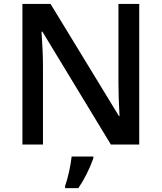

<svg xmlns="http://www.w3.org/2000/svg" viewBox="-20 -734 822 975"><path d="M93.8 -713.9H236.8L584 -144.5H586.9Q581.5 -245.6 581.5 -314.5V-713.9H687V0H543L195.3 -573.2H190.9Q198.2 -468.3 198.2 -397.5V0H93.8ZM343.8 61H454.1V69.8Q439.9 109.9 419.9 149.7Q399.9 189.5 377.9 221.2H310.5V210.4Q320.8 182.6 330.6 138.4Q340.3 94.2 343.8 61Z"/></svg>

Font: Viking Open Sans Light
Style: Bold
Weight: 600
Foundry: Ascender Corporation
Version: Version 2.001